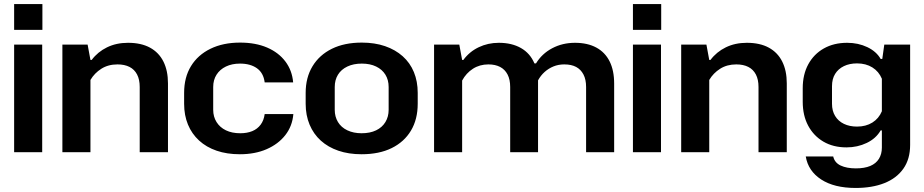

<svg xmlns="http://www.w3.org/2000/svg" viewBox="-20 -754 4578 951"><path d="M50 0V-533H189V0ZM50 -606V-734H190V-606Z M289 0V-533H414L428 -457H434Q464 -497 510 -519.5Q556 -542 614 -542Q679 -542 723 -518Q767 -494 789.5 -449Q812 -404 812 -341V0H672V-323Q672 -360 659 -385Q646 -410 621.5 -422.5Q597 -435 562 -435Q516 -435 482 -413.5Q448 -392 428 -358V0Z M1168 10Q1104 10 1053 -7.5Q1002 -25 966 -58Q930 -91 911 -137Q892 -183 892 -240V-294Q892 -371 926 -426.5Q960 -482 1022.5 -512.5Q1085 -543 1169 -543Q1246 -543 1303 -518.5Q1360 -494 1393.5 -449.5Q1427 -405 1432 -346H1291Q1285 -393 1252.5 -416Q1220 -439 1169 -439Q1129 -439 1099 -424.5Q1069 -410 1052.5 -384Q1036 -358 1036 -323V-210Q1036 -176 1052.5 -149.5Q1069 -123 1099 -108.5Q1129 -94 1170 -94Q1204 -94 1229.5 -104.5Q1255 -115 1271 -136.5Q1287 -158 1291 -189H1433Q1428 -129 1393 -84.5Q1358 -40 1300.5 -15Q1243 10 1168 10Z M1771 10Q1707 10 1656 -7.5Q1605 -25 1569 -57.5Q1533 -90 1513.5 -136.5Q1494 -183 1494 -240V-294Q1494 -370 1528 -426Q1562 -482 1624 -512.5Q1686 -543 1772 -543Q1836 -543 1887 -525.5Q1938 -508 1974.5 -475.5Q2011 -443 2030 -397Q2049 -351 2049 -294V-240Q2049 -163 2015.5 -107Q1982 -51 1920 -20.5Q1858 10 1771 10ZM1771 -94Q1813 -94 1843 -108.5Q1873 -123 1889 -149.5Q1905 -176 1905 -210V-323Q1905 -358 1889 -384Q1873 -410 1843 -424.5Q1813 -439 1772 -439Q1731 -439 1700.5 -424.5Q1670 -410 1654 -384Q1638 -358 1638 -323V-210Q1638 -176 1654 -149.5Q1670 -123 1700.5 -108.5Q1731 -94 1771 -94Z M2130 0V-533H2255L2269 -457H2275Q2305 -498 2351 -520Q2397 -542 2451 -542Q2515 -542 2560.5 -516Q2606 -490 2627 -440H2635Q2664 -488 2715 -515Q2766 -542 2828 -542Q2890 -542 2933.5 -518.5Q2977 -495 2999.5 -450Q3022 -405 3022 -340V0H2883V-323Q2883 -360 2870 -385Q2857 -410 2833.5 -422.5Q2810 -435 2775 -435Q2746 -435 2721.5 -425Q2697 -415 2677.5 -397.5Q2658 -380 2645 -356Q2645 -349 2645 -342Q2645 -335 2645 -328V0H2507V-323Q2507 -360 2494 -385Q2481 -410 2457 -422.5Q2433 -435 2399 -435Q2356 -435 2322.5 -413.5Q2289 -392 2269 -355V0Z M3115 0V-533H3254V0ZM3115 -606V-734H3255V-606Z M3354 0V-533H3479L3493 -457H3499Q3529 -497 3575 -519.5Q3621 -542 3679 -542Q3744 -542 3788 -518Q3832 -494 3854.5 -449Q3877 -404 3877 -341V0H3737V-323Q3737 -360 3724 -385Q3711 -410 3686.5 -422.5Q3662 -435 3627 -435Q3581 -435 3547 -413.5Q3513 -392 3493 -358V0Z M4218 177Q4112 177 4047.5 135Q3983 93 3971 21H4107Q4114 52 4144 66Q4174 80 4219 80Q4262 80 4290.5 68Q4319 56 4333.5 32.5Q4348 9 4348 -23V-108H4342Q4319 -68 4273 -46Q4227 -24 4173 -24Q4107 -24 4058.5 -52.5Q4010 -81 3983 -131.5Q3956 -182 3956 -250V-317Q3956 -385 3983.5 -435.5Q4011 -486 4060.5 -514Q4110 -542 4176 -542Q4231 -542 4276 -520.5Q4321 -499 4342 -462H4350L4360 -533H4488V-36Q4488 34 4454.5 81.5Q4421 129 4360.5 153Q4300 177 4218 177ZM4225 -127Q4269 -127 4301 -147Q4333 -167 4348 -203V-364Q4333 -400 4301 -420Q4269 -440 4225 -440Q4188 -440 4160 -426.5Q4132 -413 4116.5 -388Q4101 -363 4101 -327V-240Q4101 -205 4116.5 -179.5Q4132 -154 4160 -140.5Q4188 -127 4225 -127Z"/></svg>

Font: Hubot Sans SemiBold
Style: Regular
Weight: 600
Designer: Deni Anggara
Foundry: GitHub, Inc., Subsidiary of Microsoft Corporation
Version: Version 2.000